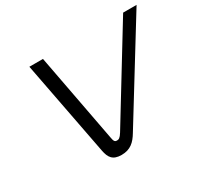

<svg xmlns="http://www.w3.org/2000/svg" viewBox="-141 -862 1123 1064"><g transform="rotate(-30 421.0 -330.5)"><path d="M156 -670 272 -65C281 -20 298 9 355 9C412 9 442 -20 469 -65L842 -670H756L409 -103C393 -77 384 -73 372 -73C360 -73 354 -79 350 -103L243 -670Z"/></g></svg>

Font: LT Wave Light
Style: Italic
Weight: 300
Designer: Daniel Lyons
Version: Version 2.5 (Glyphs App)